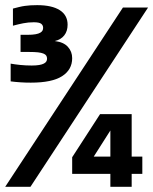

<svg xmlns="http://www.w3.org/2000/svg" viewBox="-20 -719 590 739"><path d="M257.8 -495.1Q257.8 -450.7 219 -425.8Q180.2 -400.9 99.1 -400.9Q91.3 -400.9 80.8 -401.1Q70.3 -401.4 59.6 -402.1Q48.8 -402.8 38.6 -403.8Q28.3 -404.8 21 -405.8V-474.1Q36.6 -471.2 57.9 -469Q79.1 -466.8 102.1 -466.8Q119.1 -466.8 130.6 -468.8Q142.1 -470.7 148.9 -474.4Q155.8 -478 158.4 -482.7Q161.1 -487.3 161.1 -493.2Q161.1 -500 158 -504.9Q154.8 -509.8 147 -512.9Q139.2 -516.1 126 -517.6Q112.8 -519 92.8 -519H59.1V-585H85.9Q105 -585 116.9 -587.2Q128.9 -589.4 135.3 -593.3Q141.6 -597.2 143.8 -601.8Q146 -606.4 146 -611.8Q146 -621.6 138.7 -627.4Q131.3 -633.3 109.9 -633.3Q88.9 -633.3 69.3 -629.4Q49.8 -625.5 29.8 -620.1V-686Q43 -689.5 54 -692.1Q64.9 -694.8 75.7 -696.3Q86.4 -697.8 97.7 -698.5Q108.9 -699.2 123 -699.2Q179.7 -699.2 210 -679.9Q240.2 -660.6 240.2 -624Q240.2 -599.1 227.3 -582.8Q214.4 -566.4 190.9 -561Q224.6 -557.1 241.2 -538.8Q257.8 -520.5 257.8 -495.1ZM97.2 0H0L453.1 -689.9H549.8ZM527.8 -49.8H486.8V0H404.8V-49.8H257.8V-113.8L365.2 -279.8H486.8V-116.2H527.8ZM404.8 -216.8 340.8 -116.2H404.8Z"/></svg>

Font: Code New Roman
Style: Bold
Weight: 700
Monospace: yes
Designer: Sam Radian
Foundry: Code New Roman
Version: Version 1.508 October 19, 2014